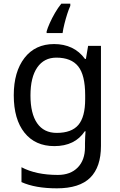

<svg xmlns="http://www.w3.org/2000/svg" viewBox="-20 -786 655 1046"><path d="M275 -546Q328 -546 370.5 -526Q413 -506 443 -465H448L460 -536H530V9Q530 124 471.5 182Q413 240 290 240Q172 240 97 206V125Q176 167 295 167Q364 167 403.5 126.5Q443 86 443 16V-5Q443 -17 444 -39.5Q445 -62 446 -71H442Q388 10 276 10Q172 10 113.5 -63Q55 -136 55 -267Q55 -395 113.5 -470.5Q172 -546 275 -546ZM287 -472Q220 -472 183 -418.5Q146 -365 146 -266Q146 -167 182.5 -114.5Q219 -62 289 -62Q370 -62 407 -105.5Q444 -149 444 -246V-267Q444 -377 406 -424.5Q368 -472 287 -472ZM363 -754Q355 -737 346.5 -710.5Q338 -684 331 -656Q324 -628 321 -606H234V-615Q239 -633 251 -660Q263 -687 279.5 -715.5Q296 -744 314 -766H363Z"/></svg>

Font: Noto Sans Chorasmian
Style: Regular
Weight: 400
Designer: Federico Parra Barrios
Foundry: Google LLC
Version: Version 1.004; ttfautohint (v1.8.4.7-5d5b)